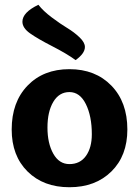

<svg xmlns="http://www.w3.org/2000/svg" viewBox="-20 -775 583 805"><path d="M29 -232Q29 -347 95.5 -416Q162 -485 271 -485Q380 -485 447 -416Q514 -347 514 -232Q514 -122 447 -56Q380 10 271 10Q162 10 95.5 -56Q29 -122 29 -232ZM365 -212Q365 -288 340 -338.5Q315 -389 271 -389Q228 -389 203.5 -348Q179 -307 179 -240Q179 -174 203.5 -130.5Q228 -87 271 -87Q316 -87 340.5 -121.5Q365 -156 365 -212ZM141 -755Q161 -729 197 -702Q233 -675 262 -657.5Q291 -640 313.5 -618.5Q336 -597 336 -578Q336 -551 297 -523Q260 -550 198.5 -581.5Q137 -613 105.5 -635.5Q74 -658 74 -684Q74 -723 141 -755Z"/></svg>

Font: Overlock Black
Style: Regular
Weight: 900
Designer: Dario Muhafara
Foundry: Dario Manuel Muhafara
Version: Version 1.002